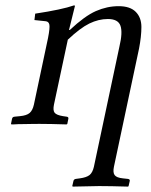

<svg xmlns="http://www.w3.org/2000/svg" viewBox="-20 -462 563 716"><path d="M259.3 -439 237.3 -350.1H240.2Q295.9 -402.3 337.6 -420.7Q379.4 -439 422.4 -439Q465.3 -439 486.3 -417.7Q507.3 -396.5 507.3 -361.3Q507.3 -326.2 498.5 -280.8L404.8 160.2Q400.4 181.6 407.7 191.2Q415 200.7 438 203.1L456.5 205.1Q465.3 206.1 463.9 212.9L459.5 231.9L457.5 233.9Q392.1 231.9 349.6 231.9L251.5 233.9L249.5 231.9L253.9 212.9Q255.4 206.1 263.2 205.1L277.8 203.1Q302.7 199.7 314 190.7Q325.2 181.6 330.1 160.2L425.3 -288.1Q438 -340.8 429.2 -366Q420.4 -391.1 382.3 -391.1Q347.7 -391.1 313.2 -374.3Q278.8 -357.4 232.9 -314L181.2 -71.8Q176.8 -50.3 183.8 -41.5Q190.9 -32.7 215.3 -28.8L228.5 -26.9Q236.3 -25.9 234.9 -19L231 0L228.5 2Q166.5 0 127 0Q115.7 0 100.8 0.2Q85.9 0.5 72.5 0.7Q59.1 1 47.9 1Q36.1 2 29.3 2H22.5L21 0L24.9 -19Q26.4 -26.4 34.7 -26.9L54.2 -28.8Q79.6 -31.2 90.6 -40.8Q101.6 -50.3 106.4 -71.8L159.2 -320.8Q166.5 -358.4 164.1 -370.1Q161.6 -381.8 150.4 -382.8L108.4 -387.2L111.3 -411.1Q211.4 -426.3 255.9 -441.9Q257.8 -441.9 258.8 -441.2Q259.8 -440.4 259.3 -439Z"/></svg>

Font: Linux Biolinum O
Style: Italic
Weight: 400
Italic angle: -12°
Designer: Philipp H. Poll
Foundry: Philipp H. Poll
Version: Version 1.1.3